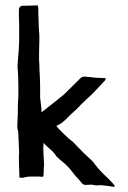

<svg xmlns="http://www.w3.org/2000/svg" viewBox="-20 -631 488 732"><path d="M223 -270 279 -325Q285 -332 290 -335.5Q295 -339 303 -339Q308 -339 311 -338Q321 -338 333 -336Q345 -334 360 -334Q362 -334 372.5 -333.5Q383 -333 383 -332Q383 -327 380 -324L337 -278Q335 -276 327 -268.5Q319 -261 310 -252.5Q301 -244 293 -236.5Q285 -229 283 -226Q275 -217 265.5 -209Q256 -201 248 -193L241 -186L231 -176Q223 -168 212 -160L195 -151Q197 -147 207.5 -136Q218 -125 230 -114Q241 -103 251 -95.5Q261 -88 263 -85L299 -48L334 -15Q339 -8 349.5 5Q360 18 374 32Q379 37 384.5 42Q390 47 395 52Q413 70 418 79Q418 81 413 81Q408 81 404 80Q396 78 389.5 77.5Q383 77 375 76Q370 75 362 75Q358 75 355.5 75.5Q353 76 351 76Q345 76 335 74Q332 73 325 73Q322 73 317.5 73.5Q313 74 306 74Q301 74 296 71Q294 70 293.5 69Q293 68 292 67Q286 60 280.5 53.5Q275 47 269 41Q263 34 255.5 24Q248 14 242 8Q229 -6 218 -14.5Q207 -23 195 -35Q186 -50 172.5 -61Q159 -72 145 -87Q146 -85 146 -80Q146 -78 145.5 -74.5Q145 -71 145 -66Q145 -62 145.5 -52Q146 -42 146.5 -31Q147 -20 147.5 -11.5Q148 -3 148 -2Q148 4 147 6Q147 15 146.5 27.5Q146 40 145 42Q144 43 140 43Q139 43 134.5 42.5Q130 42 125 42H122H121H112H111H107H106H102H101H100H99Q85 42 74 45Q68 47 66 47Q65 47 62 46.5Q59 46 54 46Q54 42 53.5 28Q53 14 52.5 -1.5Q52 -17 52 -30.5Q52 -44 53 -48L50 -119Q50 -127 48 -134.5Q46 -142 46 -147V-152Q46 -166 47 -177Q48 -188 48 -197V-208V-222Q48 -229 48.5 -240Q49 -251 50 -265V-304Q50 -319 49.5 -333Q49 -347 48 -362Q47 -367 47 -371Q47 -375 47 -380Q47 -389 48.5 -403Q50 -417 51 -436L53 -469V-540Q53 -548 52.5 -555Q52 -562 52 -567V-577V-595Q52 -600 56 -604.5Q60 -609 64 -609Q79 -609 89 -609.5Q99 -610 113 -610Q120 -610 123 -611Q126 -605 126 -599V-585Q126 -574 127 -558Q128 -542 128 -525L130 -497V-472Q130 -466 129.5 -454.5Q129 -443 129 -430V-416V-415V-413V-412V-411V-410V-409V-407V-406Q129 -392 130 -389Q130 -376 130.5 -363.5Q131 -351 132 -338Q132 -333 132.5 -322Q133 -311 133 -299V-286V-285V-284V-282V-281V-280V-279V-275V-265V-264V-263V-262V-261V-259L138 -216V-203Q152 -213 162 -221.5Q172 -230 183 -238Z"/></svg>

Font: Kirang Haerang sl
Style: Regular
Weight: 400
Version: Version 1.00